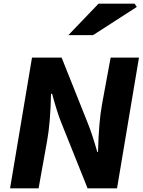

<svg xmlns="http://www.w3.org/2000/svg" viewBox="-20 -1030 780 1050"><path d="M155 -715H317L461 -354Q484 -297 512 -199H516Q520 -362 538 -460L585 -715H740L620 0H459L314 -362Q292 -417 265 -517H259Q256 -359 237 -256L191 0H35ZM519 -1010H716L728 -992L489 -838H354Z"/></svg>

Font: Nebula Sans Bold
Style: Regular
Weight: 700
Italic angle: -9°
Designer: Paul D. Hunt for Adobe (as Source Sans)
Foundry: Nebula Entertainment & Broadcasting LLC
Version: Version 1.010